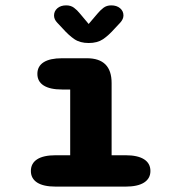

<svg xmlns="http://www.w3.org/2000/svg" viewBox="-20 -692 659 712"><path d="M186.4 0Q141.2 0 117.8 -15Q94.5 -30.1 94.5 -57.9Q94.5 -86.2 117.8 -101.3Q141.2 -116.3 186.4 -116.3H240.3V-360.1H210.1Q165.2 -360.1 141.9 -375Q118.6 -389.8 118.6 -418.1Q118.6 -446.3 141.9 -461.2Q165.2 -476 210.1 -476H302.1Q393.9 -476 393.9 -384.2V-116.3H445.8Q490.6 -116.3 514.2 -101.3Q537.8 -86.2 537.8 -57.9Q537.8 -30.1 514.2 -15Q490.6 0 445.8 0ZM425.8 -607.9 406.2 -587Q382.4 -560.2 361.7 -546.4Q340.9 -532.5 308.8 -532.5Q277.1 -532.5 256.1 -546.6Q235.2 -560.7 211.8 -587L192.2 -607.9Q180.4 -620.1 180.4 -634.4Q180.4 -650.8 192.9 -661.5Q205.3 -672.1 225.5 -672.1Q242.5 -672.1 254.2 -663.4Q266 -654.8 276.8 -641.3L308.8 -603.1L341.2 -641.2Q351.6 -653.8 363.6 -663Q375.6 -672.1 392.5 -672.1Q412.8 -672.1 425.3 -661.5Q437.8 -650.9 437.8 -634.6Q437.8 -621.2 425.8 -607.9Z"/></svg>

Font: Sono ExtraLight
Style: Regular
Weight: 200
Designer: Tyler Finck
Foundry: Tyler Finck
Version: Version 2.112